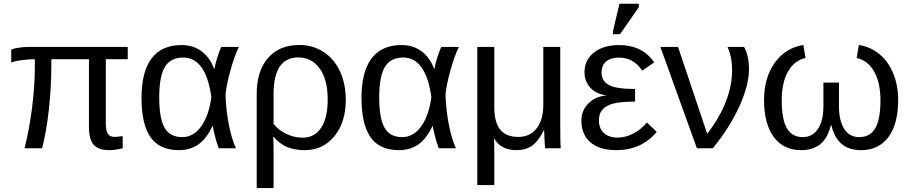

<svg xmlns="http://www.w3.org/2000/svg" viewBox="-20 -773 4744 1001"><path d="M549.8 9.8C571.3 9.8 594.6 6.5 619.6 0V-63L577.6 -59.1C560.7 -59.1 548.8 -64.7 542 -75.9C535.2 -87.2 531.7 -105.1 531.7 -129.9V-464.4H646V-528.3H127.9C111 -528.3 93.8 -526.9 76.4 -524.2C59 -521.4 46.4 -518.1 38.6 -514.2V-446.3C47 -451.2 64.3 -455.4 90.3 -459C116.4 -462.6 140.1 -464.4 161.6 -464.4V-425.3C161.6 -359.5 156.9 -289 147.5 -213.6C138 -138.3 124.8 -67.1 107.9 0H199.7C214.7 -58.9 226.4 -126.5 234.9 -202.9C243.3 -279.2 247.6 -354.7 247.6 -429.2V-464.4H443.8V-110.8C443.8 -67.2 452.1 -36.2 468.8 -17.8C485.4 0.6 512.4 9.8 549.8 9.8Z M1087.4 -115.7H1089.4C1091 -105 1094.6 -88 1100.3 -64.7C1106 -41.4 1112.8 -19.9 1120.6 0H1210C1194.7 -33.5 1182.2 -75.4 1172.6 -125.5C1163 -175.6 1157.4 -226.7 1155.8 -278.8C1158.4 -310.7 1166.5 -351.6 1180.2 -401.6C1193.8 -451.6 1208.8 -493.8 1225.1 -528.3H1133.3C1117 -490.6 1105.1 -452.3 1097.7 -413.6H1096.7C1082 -453 1060.1 -483.6 1031 -505.4C1001.9 -527.2 966.8 -538.1 925.8 -538.1C857.7 -538.1 806.1 -515.1 770.8 -469.2C735.4 -423.3 717.8 -354.2 717.8 -261.7C717.8 -170.6 733.5 -102.5 764.9 -57.6C796.3 -12.7 845.4 9.8 912.1 9.8C951.5 9.8 985.4 -0.1 1013.9 -19.8C1042.4 -39.5 1066.9 -71.5 1087.4 -115.7ZM810.1 -264.6C810.1 -338.2 819.9 -391.4 839.6 -424.1C859.3 -456.8 891.3 -473.1 935.5 -473.1C974.3 -473.1 1006 -455.9 1030.8 -421.4C1055.5 -386.9 1072.6 -335.3 1082 -266.6C1073.6 -202.8 1055.9 -152.1 1029.1 -114.5C1002.2 -76.9 969.2 -58.1 930.2 -58.1C887.2 -58.1 856.4 -74.5 837.9 -107.2C819.3 -139.9 810.1 -192.4 810.1 -264.6Z M1782.7 -252C1782.7 -308.3 1772.5 -358.3 1752 -402.1C1731.4 -445.9 1702.6 -479.6 1665.5 -503.2C1628.4 -526.8 1586.8 -538.6 1540.5 -538.6C1471.2 -538.6 1416.8 -516 1377.4 -470.9C1338.1 -425.9 1318.4 -363.4 1318.4 -283.7V207.5H1406.2V0C1406.2 -20.5 1405.6 -40.5 1404.3 -60.1H1406.2C1427.1 -35.6 1450.5 -17.9 1476.6 -6.8C1502.6 4.2 1533.5 9.8 1569.3 9.8C1632.5 9.8 1683.8 -14.5 1723.4 -63C1762.9 -111.5 1782.7 -174.5 1782.7 -252ZM1688.5 -255.9C1688.5 -191.1 1677.1 -141.4 1654.3 -106.9C1631.5 -72.4 1599.4 -55.2 1558.1 -55.2C1529.5 -55.2 1501.5 -61.5 1474.1 -74.2C1446.8 -86.9 1424.2 -104.5 1406.2 -127V-281.7C1406.3 -409.7 1449.1 -473.6 1534.7 -473.6C1581.5 -473.6 1618.9 -454.3 1646.7 -415.8C1674.6 -377.2 1688.5 -323.9 1688.5 -255.9Z M2234.4 -115.7H2236.3C2238 -105 2241.6 -88 2247.3 -64.7C2253 -41.4 2259.8 -19.9 2267.6 0H2356.9C2341.6 -33.5 2329.2 -75.4 2319.6 -125.5C2310 -175.6 2304.4 -226.7 2302.7 -278.8C2305.3 -310.7 2313.5 -351.6 2327.1 -401.6C2340.8 -451.6 2355.8 -493.8 2372.1 -528.3H2280.3C2264 -490.6 2252.1 -452.3 2244.6 -413.6H2243.7C2229 -453 2207.1 -483.6 2178 -505.4C2148.8 -527.2 2113.8 -538.1 2072.8 -538.1C2004.7 -538.1 1953 -515.1 1917.7 -469.2C1882.4 -423.3 1864.7 -354.2 1864.7 -261.7C1864.7 -170.6 1880.5 -102.5 1911.9 -57.6C1943.3 -12.7 1992.4 9.8 2059.1 9.8C2098.5 9.8 2132.4 -0.1 2160.9 -19.8C2189.4 -39.5 2213.9 -71.5 2234.4 -115.7ZM1957 -264.6C1957 -338.2 1966.9 -391.4 1986.6 -424.1C2006.3 -456.8 2038.2 -473.1 2082.5 -473.1C2121.3 -473.1 2153 -455.9 2177.7 -421.4C2202.5 -386.9 2219.6 -335.3 2229 -266.6C2220.5 -202.8 2202.9 -152.1 2176 -114.5C2149.2 -76.9 2116.2 -58.1 2077.1 -58.1C2034.2 -58.1 2003.4 -74.5 1984.9 -107.2C1966.3 -139.9 1957 -192.4 1957 -264.6Z M2821.8 0H2903.8C2901.9 -13.7 2900.9 -51.6 2900.9 -113.8V-528.3H2812.5V-227.1C2812.5 -174.3 2800.9 -133.1 2777.6 -103.5C2754.3 -73.9 2722.5 -59.1 2682.1 -59.1C2639.8 -59.1 2608.4 -71.8 2587.9 -97.2C2567.4 -122.6 2557.1 -161.5 2557.1 -213.9V-528.3H2468.3V191.9H2557.1V9.8C2557.1 -16 2556.5 -35.8 2555.2 -49.8H2557.1C2567.5 -30.9 2582.5 -16.3 2602.1 -5.9C2621.6 4.6 2644.7 9.8 2671.4 9.8C2704.3 9.8 2731.5 2.3 2753.2 -12.7C2774.8 -27.7 2795.4 -54.4 2814.9 -92.8H2816.9C2817.2 -80.1 2818 -62.4 2819.1 -39.8C2820.2 -17.2 2821.1 -3.9 2821.8 0Z M3199.7 -55.7C3169.8 -55.7 3146.1 -63.6 3128.7 -79.3C3111.2 -95.1 3102.5 -117.2 3102.5 -145.5C3102.5 -169.9 3109.1 -189.1 3122.3 -203.1C3135.5 -217.1 3154.5 -227.3 3179.2 -233.6C3203.9 -240 3241.2 -243.2 3291 -243.2V-309.1C3225.3 -309.1 3179.7 -316 3154.3 -329.8C3128.9 -343.7 3116.2 -365.4 3116.2 -395C3116.2 -419.1 3124 -438.1 3139.6 -451.9C3155.3 -465.7 3177.9 -472.7 3207.5 -472.7C3258 -472.7 3298.2 -450 3328.1 -404.8L3390.6 -447.8C3349.9 -508 3288.7 -538.1 3207 -538.1C3153.3 -538.1 3109.9 -525.1 3076.9 -499.3C3043.9 -473.4 3027.3 -439.3 3027.3 -397C3027.3 -364.7 3037.5 -337.6 3057.9 -315.4C3078.2 -293.3 3105.6 -280.3 3140.1 -276.4V-275.4C3102.7 -271.8 3071.9 -258 3047.6 -233.9C3023.4 -209.8 3011.2 -179.9 3011.2 -144C3011.2 -95.5 3026.9 -57.8 3058.3 -30.8C3089.8 -3.7 3134.9 9.8 3193.8 9.8C3236.8 9.8 3276 1.8 3311.5 -14.2C3347 -30.1 3377.8 -53.9 3403.8 -85.4L3352.5 -134.3C3333.3 -110.8 3310.1 -91.9 3283 -77.4C3255.8 -62.9 3228 -55.7 3199.7 -55.7ZM3175.8 -594.7H3212.4L3310.5 -735.4V-753.4H3209.5L3175.8 -610.8Z M3884.8 -413.1C3884.8 -458.3 3876.3 -496.7 3859.4 -528.3H3772.9C3788.9 -492.5 3796.9 -452.6 3796.9 -408.7C3796.9 -299.3 3753.6 -188.2 3667 -75.2L3515.1 -528.3H3422.9L3613.3 0H3696.3C3754.6 -71.3 3800.5 -143.8 3834.2 -217.5C3867.9 -291.3 3884.8 -356.4 3884.8 -413.1Z M4354 -219.2V-342.3H4272.9V-219.2C4272.9 -168.1 4263.3 -128.5 4244.1 -100.3C4224.9 -72.2 4198.7 -58.1 4165.5 -58.1C4128.4 -58.1 4100.8 -73.3 4082.8 -103.8C4064.7 -134.2 4055.7 -182.9 4055.7 -250C4055.7 -312.2 4066.7 -362.4 4088.6 -400.6C4110.6 -438.9 4141 -462.2 4179.7 -470.7L4168.5 -538.6C4105.3 -528.2 4055.3 -496.9 4018.6 -444.8C3981.8 -392.7 3963.4 -328.6 3963.4 -252.4C3963.4 -169.1 3980.2 -104.6 4013.9 -58.8C4047.6 -13.1 4095.4 9.8 4157.2 9.8C4198.2 9.8 4231.5 -0.7 4257.1 -21.7C4282.6 -42.7 4300.9 -75.7 4312 -120.6H4314C4325 -75.7 4343.3 -42.7 4368.9 -21.7C4394.4 -0.7 4427.7 9.8 4468.8 9.8C4530.6 9.8 4578.4 -13.1 4612.1 -58.8C4645.8 -104.6 4662.6 -169.1 4662.6 -252.4C4662.6 -301.6 4654.4 -346.8 4637.9 -387.9C4621.5 -429.1 4597.9 -462.8 4567.1 -489C4536.4 -515.2 4499.8 -531.7 4457.5 -538.6L4446.3 -470.7C4486 -461.6 4516.6 -437.6 4538.1 -398.7C4559.6 -359.8 4570.3 -310.2 4570.3 -250C4570.3 -182.6 4561.1 -133.8 4542.7 -103.5C4524.3 -73.2 4496.6 -58.1 4459.5 -58.1C4426.3 -58.1 4400.4 -72.2 4381.8 -100.3C4363.3 -128.5 4354 -168.1 4354 -219.2Z"/></svg>

Font: Arimo
Style: Regular
Weight: 400
Designer: Steve Matteson
Foundry: Monotype Imaging Inc.
Version: Version 1.32